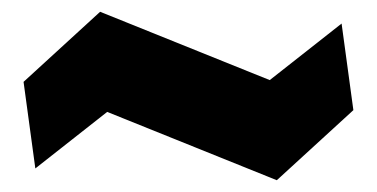

<svg xmlns="http://www.w3.org/2000/svg" viewBox="-20 -490 640 326"><path d="M40 -204 20 -351 150 -470 438 -354 560 -450 580 -303 450 -184 162 -300Z"/></svg>

Font: Tektur
Style: Bold
Weight: 700
Designer: Adam Jagosz
Foundry: Adam Jagosz
Version: Version 1.005;gftools[0.9.30]